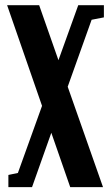

<svg xmlns="http://www.w3.org/2000/svg" viewBox="-20 -455 436 749"><path d="M12.7 274.9V227.5L49.8 219.7L144 -42L7.8 -434.6H132.8L208 -220.2L285.2 -434.6H385.3V-387.2L337.4 -377.9L244.1 -116.7L381.8 274.9H253.9L180.2 63L105 274.9Z"/></svg>

Font: Elstob Grade
Style: Regular
Weight: 400
Designer: Peter S. Baker
Version: Version 1.015